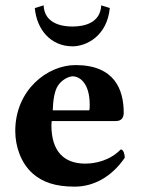

<svg xmlns="http://www.w3.org/2000/svg" viewBox="-20 -687 529 717"><path d="M431 -129C390 -87 336 -76 298 -76C220 -76 172 -121 172 -219C172 -226 173 -230 173 -235H413C437 -235 442 -252 442 -266C442 -351 409 -444 262 -444C157 -444 37 -351 37 -198C37 -140 58 -79 101 -40C139 -6 188 10 259 10C328 10 396 -25 446 -98C446 -111 441 -129 431 -129ZM143 -667 110 -657C117 -576 170 -514 251 -514C302 -514 380 -552 390 -657L358 -667C355 -603 298 -588 251 -588C188 -588 145 -613 143 -667ZM177 -275C178 -310 183 -348 197 -368C213 -392 240 -402 251 -402C278 -402 315 -376 315 -296C315 -290 315 -277 313 -275Z"/></svg>

Font: Libertinus Serif
Style: Bold
Weight: 700
Designer: Philipp H. Poll, Khaled Hosny
Foundry: Caleb Maclennan
Version: Version 7.050;RELEASE